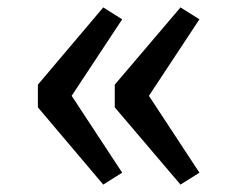

<svg xmlns="http://www.w3.org/2000/svg" viewBox="-20 -552 640 517"><path d="M258 -55 82 -263V-324L258 -532L309 -500L173 -294L309 -87ZM466 -55 289 -263V-324L466 -532L517 -500L381 -294L517 -87Z"/></svg>

Font: FiraDG Mono
Style: Regular
Weight: 400
Designer: Carrois Corporate & Edenspiekermann AG
Foundry: Carrois Corporate GbR & Edenspiekermann AG
Version: Version 3.206